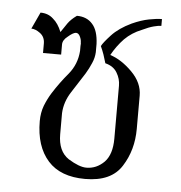

<svg xmlns="http://www.w3.org/2000/svg" viewBox="-44 -579 592 628"><g transform="rotate(5 251.5 -264.5)"><path d="M400.4 -495.1Q422.9 -505.9 438.5 -509.8Q453.1 -513.7 462.9 -513.7Q462.9 -521.5 462.9 -536.1Q446.3 -536.1 420.9 -531.2Q395.5 -526.4 365.2 -512.7Q324.2 -493.2 300.8 -467.8Q277.3 -442.4 271.5 -430.7Q277.3 -418 282.2 -404.3Q287.1 -389.6 291 -376Q318.4 -369.1 330.1 -348.6Q341.8 -329.1 341.8 -306.6Q341.8 -249 341.8 -132.8Q341.8 -81.1 317.4 -55.7Q292 -30.3 258.8 -30.3Q235.4 -30.3 199.2 -52.7Q164.1 -76.2 164.1 -131.8Q164.1 -155.3 164.1 -201.2Q166 -238.3 187.5 -271.5Q209 -304.7 229.5 -336.9Q240.2 -354.5 248 -373Q255.9 -390.6 256.8 -409.2Q256.8 -418 256.8 -436.5Q254.9 -480.5 236.3 -501Q217.8 -522.5 184.6 -522.5Q184.6 -521.5 183.6 -521.5Q166 -508.8 156.2 -495.1Q146.5 -480.5 135.7 -464.8Q125 -492.2 107.4 -506.8Q90.8 -522.5 65.4 -522.5Q56.6 -503.9 40 -467.8Q53.7 -467.8 69.3 -456.1Q85 -444.3 85 -422.9Q85 -413.1 85 -391.6Q99.6 -391.6 144.5 -391.6Q144.5 -398.4 144.5 -418Q144.5 -419.9 144.5 -424.8Q144.5 -439.5 161.1 -452.1Q176.8 -465.8 186.5 -466.8Q195.3 -466.8 200.2 -456.1Q205.1 -446.3 205.1 -436.5Q206.1 -435.5 205.1 -424.8Q205.1 -413.1 205.1 -409.2Q202.1 -365.2 174.8 -332Q147.5 -299.8 124 -262.7Q111.3 -242.2 102.5 -219.7Q93.8 -196.3 93.8 -168.9Q93.8 -85.9 135.7 -39.1Q176.8 6.8 257.8 6.8Q343.8 6.8 377.9 -47.9Q412.1 -101.6 412.1 -170.9Q412.1 -207 412.1 -280.3Q412.1 -322.3 377 -357.4Q341.8 -392.6 304.7 -404.3Q321.3 -434.6 344.7 -459Q368.2 -482.4 400.4 -495.1Z"/></g></svg>

Font: BSRU BANSOMDEJ
Style: Regular
Weight: 400
Designer: Wisit Potiwat
Version: Version 1.000;PS 002.000;hotconv 1.0.70;makeotf.lib2.5.58329